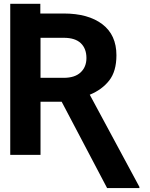

<svg xmlns="http://www.w3.org/2000/svg" viewBox="-20 -797 770 988"><path d="M531.2 170.9 297.4 -273.4H188.5V0H32.7V-777.3H187.5V-727.5H308.1Q434.1 -727.5 506.6 -672.4Q579.1 -617.2 579.1 -512.7Q579.1 -430.2 542 -382.8Q504.9 -335.4 441.9 -309.6L697.3 164.6V170.9ZM308.1 -602.5H188.5V-396.5H308.1Q365.2 -396.5 395 -424.6Q424.8 -452.6 424.8 -498.5Q424.8 -546.9 395.8 -574.7Q366.7 -602.5 308.1 -602.5Z"/></svg>

Font: Inter Tight
Style: Bold
Weight: 700
Designer: Rasmus Andersson
Foundry: rsms
Version: Version 3.004; ttfautohint (v1.8.4.7-5d5b)